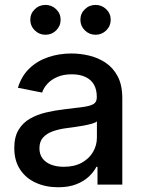

<svg xmlns="http://www.w3.org/2000/svg" viewBox="-20 -770 599 801"><path d="M222.7 11.2Q170.9 11.2 129.4 -7.6Q87.9 -26.4 63.7 -63Q39.6 -99.6 39.6 -152.8Q39.6 -198.7 57.4 -228.3Q75.2 -257.8 105 -274.9Q134.8 -292 172.1 -300.8Q209.5 -309.6 248.5 -314Q296.9 -319.8 326.4 -323.7Q356 -327.6 369.9 -335.9Q383.8 -344.2 383.8 -363.3V-366.2Q383.8 -396 372.1 -416.7Q360.4 -437.5 336.9 -448.7Q313.5 -460 279.3 -460Q244.6 -460 219.2 -449Q193.8 -438 178 -420.7Q162.1 -403.3 155.8 -383.8L54.7 -403.8Q69.8 -453.1 102.8 -484.6Q135.7 -516.1 181.2 -531.5Q226.6 -546.9 278.3 -546.9Q314.5 -546.9 351.8 -538.1Q389.2 -529.3 420.7 -508.3Q452.1 -487.3 471.2 -451.2Q490.2 -415 490.2 -360.4V0H386.7V-74.2H382.3Q371.6 -53.2 351.1 -33.7Q330.6 -14.2 298.8 -1.5Q267.1 11.2 222.7 11.2ZM246.1 -74.2Q290.5 -74.2 321.3 -91.3Q352.1 -108.4 368.2 -136.2Q384.3 -164.1 384.3 -195.8V-263.7Q378.9 -258.3 363.3 -253.9Q347.7 -249.5 327.6 -245.8Q307.6 -242.2 288.1 -239.5Q268.6 -236.8 253.9 -234.9Q224.6 -231 199.5 -221.9Q174.3 -212.9 159.4 -196Q144.5 -179.2 144.5 -151.4Q144.5 -126 157.5 -108.9Q170.4 -91.8 193.4 -83Q216.3 -74.2 246.1 -74.2ZM378.9 -625Q352.5 -625 334 -643.3Q315.4 -661.6 315.4 -687.5Q315.4 -713.4 334 -731.4Q352.5 -749.5 378.9 -749.5Q404.8 -749.5 423.3 -731.4Q441.9 -713.4 441.9 -687.5Q441.9 -661.6 423.3 -643.3Q404.8 -625 378.9 -625ZM169.9 -625Q143.6 -625 125 -643.3Q106.4 -661.6 106.4 -687.5Q106.4 -713.4 125 -731.4Q143.6 -749.5 169.9 -749.5Q195.8 -749.5 214.4 -731.4Q232.9 -713.4 232.9 -687.5Q232.9 -661.6 214.4 -643.3Q195.8 -625 169.9 -625Z"/></svg>

Font: Inter 18pt Medium
Style: Regular
Weight: 500
Designer: Rasmus Andersson
Foundry: rsms
Version: Version 4.001;git-66647c0bb